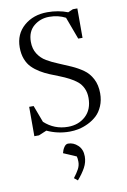

<svg xmlns="http://www.w3.org/2000/svg" viewBox="-107 -774 756 1139"><g transform="rotate(-10 271.0 -204.0)"><path d="M58.1 0V-176.8H85L123 -75.2Q183.1 -20 265.1 -20Q329.1 -20 371.6 -59.1Q414.1 -98.1 414.1 -168Q414.1 -200.7 402.1 -226.3Q390.1 -252 369.9 -268.6Q349.6 -285.2 323.2 -298.8Q296.9 -312.5 268.1 -323.7Q239.3 -335 210.2 -346.9Q181.2 -358.9 154.8 -375Q128.4 -391.1 108.2 -411.4Q87.9 -431.6 75.9 -462.6Q64 -493.7 64 -533.2Q64 -613.3 120.1 -662.1Q176.3 -710.9 261.2 -710.9Q327.1 -710.9 383.8 -689L414.1 -702.1H440.9V-524.9H415L365.2 -659.2Q321.8 -682.1 267.1 -682.1Q213.9 -682.1 174.3 -649.2Q134.8 -616.2 134.8 -554.2Q134.8 -512.2 154.3 -481.7Q173.8 -451.2 204.8 -433.1Q235.8 -415 273.2 -399.9Q310.5 -384.8 348.1 -367.9Q385.7 -351.1 416.7 -329.3Q447.8 -307.6 467.3 -270.5Q486.8 -233.4 486.8 -183.1Q486.8 -141.1 472.4 -107.2Q458 -73.2 435.3 -52Q412.6 -30.8 383.1 -16.4Q353.5 -2 325.4 3.9Q297.4 9.8 270 9.8Q197.8 9.8 133.8 -20L85.9 0ZM208 128.9Q212.4 109.4 222.9 93.8Q233.4 78.1 247.1 78.1Q279.8 78.1 305.9 102.8Q332 127.4 332 169.9Q332 204.6 314.5 236.8Q296.9 269 267.1 303.2L246.1 286.1Q267.1 258.8 278.1 238Q289.1 217.3 289.1 194.8Q289.1 173.8 285.2 162.1Z"/></g></svg>

Font: Dihjauti S
Style: Regular
Weight: 400
Designer: T. Christopher White
Version: Version 3.0.0